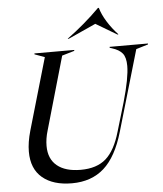

<svg xmlns="http://www.w3.org/2000/svg" viewBox="-61 -982 892 1048"><g transform="rotate(-5 385.0 -458.5)"><path d="M148 -712H366V-707L298 -687L183 -286Q170 -243 170 -203Q170 -132 215.5 -94.5Q261 -57 345 -57Q433 -57 483.5 -101.5Q534 -146 563 -247L610 -405Q647 -535 647 -600Q647 -647 629 -669Q611 -691 572 -703L560 -707V-712H770V-707L704 -687L575 -245Q536 -111 467 -49.5Q398 12 291 12Q188 12 129.5 -37Q71 -86 71 -180Q71 -231 89 -294L203 -687L148 -707ZM515 -929H520Q530 -893 555 -852.5Q580 -812 614 -776L609 -775L493 -844L341 -775L336 -776Q433 -847 515 -929Z"/></g></svg>

Font: Nyght Serif Italic
Style: Regular
Weight: 400
Italic angle: -16°
Designer: Maksym Kobuzan
Version: Version 0.410